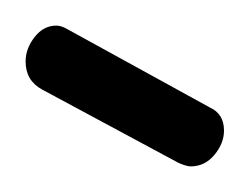

<svg xmlns="http://www.w3.org/2000/svg" viewBox="-20 -721 195 150"><path d="M129 -591Q127 -591 124 -592Q121 -593 119 -594L13 -651Q0 -658 0 -673Q0 -683 7 -692Q14 -701 24 -701Q28 -701 33 -698L144 -637Q155 -632 155 -619Q155 -609 147.5 -600Q140 -591 129 -591Z"/></svg>

Font: Dosis
Style: Regular
Weight: 400
Designer: EdgarTolentino, PabloImpallari, IginoMarini
Foundry: EdgarTolentino, PabloImpallari, IginoMarini
Version: Version 3.001; ttfautohint (v1.8.2)